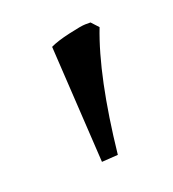

<svg xmlns="http://www.w3.org/2000/svg" viewBox="-60 -715 300 333"><g transform="rotate(-20 90.0 -549.0)"><path d="M63 -649Q75 -655 99 -660.5Q123 -666 130.5 -666Q138 -666 140 -666L152 -653Q121 -573 106 -434L76 -432Z"/></g></svg>

Font: Almendra SC
Style: Regular
Weight: 400
Designer: Ana Sanfelippo
Foundry: Ana Sanfelippo
Version: Version 1.002